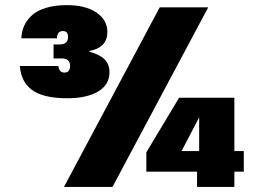

<svg xmlns="http://www.w3.org/2000/svg" viewBox="-20 -736 997 756"><path d="M231.9 0 608.9 -707H799.8L422.9 0ZM902.8 -141.1H939.9V-60.1H902.8V0H755.9V-60.1H556.2V-136.2L685.1 -351.1H902.8ZM694.8 -141.1H764.2V-273.9ZM64 -585Q64.9 -610.8 74.7 -633.3Q84.5 -655.8 104.7 -674.8Q125 -693.8 160.4 -704.8Q195.8 -715.8 243.2 -715.8Q316.9 -715.8 359.9 -686.5Q402.8 -657.2 402.8 -609.9Q402.8 -548.8 332 -535.2V-532.2Q373 -521.5 392.1 -502Q411.1 -482.4 411.1 -451.2Q411.1 -402.3 366.2 -375.7Q321.3 -349.1 245.1 -349.1Q195.8 -349.1 160.4 -357.9Q125 -366.7 103.5 -383.8Q82 -400.9 71.3 -423.6Q60.5 -446.3 58.1 -476.1H210Q212.4 -450.2 233.9 -450.2Q255.9 -450.2 255.9 -477.1Q255.9 -505.9 223.1 -505.9H190.9V-561H214.8Q248 -561 248 -590.8Q248 -613.8 227.1 -613.8Q205.6 -613.8 204.1 -585Z"/></svg>

Font: Poppins ExtraBold
Style: Regular
Weight: 800
Designer: Ninad Kale (Devanagari), Jonny Pinhorn (Latin)
Foundry: Indian Type Foundry
Version: Version 3.200;PS 1.000;hotconv 16.6.54;makeotf.lib2.5.65590